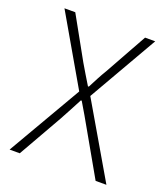

<svg xmlns="http://www.w3.org/2000/svg" viewBox="-124 -747 730 835"><g transform="rotate(20 241.0 -329.5)"><path d="M17 0 215 -341 31 -659H81L189 -465Q203 -442 214.5 -422Q226 -402 243 -375H247Q261 -402 271.5 -422Q282 -442 296 -465L404 -659H451L267 -339L465 0H415L300 -202Q286 -227 271.5 -252Q257 -277 239 -307H235Q219 -277 206 -252Q193 -227 179 -202L64 0Z"/></g></svg>

Font: TypoPRO Source Sans Pro
Style: Regular
Weight: 300
Designer: Paul D. Hunt
Foundry: Adobe Systems Incorporated
Version: Version 2.020;PS 2.000;hotconv 1.0.86;makeotf.lib2.5.63406